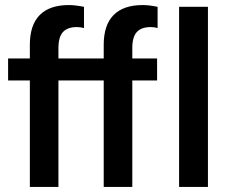

<svg xmlns="http://www.w3.org/2000/svg" viewBox="-20 -739 915 759"><path d="M544 -719Q570 -719 603 -712V-628Q591 -632 576 -632Q539 -632 521 -612.5Q503 -593 503 -549V-508H601V-421H503V0H390V-421H211V0H98V-421H12V-508H98V-562Q98 -640 137 -679.5Q176 -719 252 -719Q277 -719 312 -712V-628Q298 -632 284 -632Q247 -632 229 -612.5Q211 -593 211 -549V-508H390V-562Q390 -640 429 -679.5Q468 -719 544 -719ZM802 0H688V-712H802Z"/></svg>

Font: CST
Style: Medium
Weight: 500
Version: Version 1.00